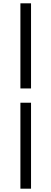

<svg xmlns="http://www.w3.org/2000/svg" viewBox="-20 -858 309 1157"><path d="M103 -325H167V-838H103ZM103 279H167V-239H103Z"/></svg>

Font: Source Han Sans KR Regular
Style: Regular
Weight: 400
Designer: Ryoko NISHIZUKA (kana & ideographs); Paul D. Hunt (Latin, Greek & Cyrillic); Wenlong ZHANG (bopomofo); Sandoll Communica
Foundry: Adobe Systems Incorporated
Version: Version 1.004;PS 1.004;hotconv 1.0.82;makeotf.lib2.5.63406